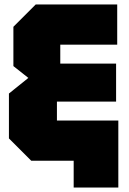

<svg xmlns="http://www.w3.org/2000/svg" viewBox="-20 -720 580 860"><path d="M120 0 20 -100V-301L107 -371L40 -424V-600L140 -700H505V-520H250V-435H500V-265H235V-180H510V120H310V0Z"/></svg>

Font: Tektur Black
Style: Regular
Weight: 900
Designer: Adam Jagosz
Foundry: Adam Jagosz
Version: Version 1.005;gftools[0.9.30]